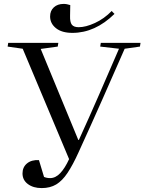

<svg xmlns="http://www.w3.org/2000/svg" viewBox="-20 -949 738 981"><path d="M380 -234H383Q436 -350 486.5 -466Q537 -582 588 -700L492 -711L495 -730H698L695 -711L617 -700Q561 -572 503 -441Q445 -310 381 -170Q352 -106 325 -65.5Q298 -25 267 -6.5Q236 12 193 12Q150 12 122.5 -8.5Q95 -29 95 -63Q95 -95 118 -114Q141 -133 179 -131L205 -45Q219 -39 236 -39Q264 -39 288 -64.5Q312 -90 333 -136L96 -700L19 -711L22 -730H278L275 -711L188 -699ZM350 -781Q296 -781 266 -805Q236 -829 236 -865Q236 -894 255 -911.5Q274 -929 305 -929Q314 -929 321.5 -927.5Q329 -926 339 -923L338 -868Q337 -836 347 -823Q357 -810 382 -810Q418 -810 465 -831.5Q512 -853 551 -893Q551 -892 555.5 -887.5Q560 -883 565 -878Q466 -781 350 -781Z"/></svg>

Font: Literata 72pt
Style: Italic
Weight: 400
Italic angle: -2°
Designer: Latin by Veronika Burian and Jose Scaglione. Greek by Irene Vlachou. Cyrillic by Vera Evstafieva
Foundry: TypeTogether
Version: Version 3.002